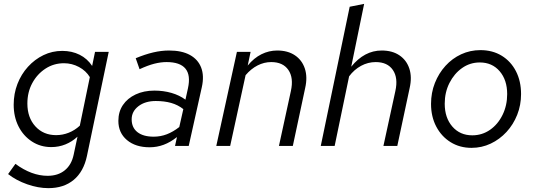

<svg xmlns="http://www.w3.org/2000/svg" viewBox="-20 -757 2775 996"><path d="M231 219Q178 219 121 199Q64 179 22 146L60 93Q144 155 227 155Q281 155 316 126.5Q351 98 362 46L382 -48Q354 -22 319.5 -8Q285 6 246 6Q190 6 145.5 -23Q101 -52 76 -101.5Q51 -151 51 -214Q51 -271 70.5 -321.5Q90 -372 125 -410.5Q160 -449 205.5 -471Q251 -493 303 -493Q353 -493 393 -473Q433 -453 458 -415L473 -488H544L431 52Q414 133 362.5 176Q311 219 231 219ZM271 -56Q305 -56 336.5 -68.5Q368 -81 394 -105L446 -357Q426 -390 389.5 -409.5Q353 -429 312 -429Q259 -429 216 -401Q173 -373 147.5 -326Q122 -279 122 -220Q122 -147 163.5 -101.5Q205 -56 271 -56Z M756 7Q683 7 638.5 -30.5Q594 -68 594 -130Q594 -177 617.5 -212Q641 -247 683.5 -267Q726 -287 781 -287Q828 -287 869.5 -275Q911 -263 942 -240L955 -299Q970 -367 942 -401Q914 -435 844 -435Q814 -435 780.5 -426.5Q747 -418 704 -398L684 -455Q732 -475 774.5 -485Q817 -495 857 -495Q923 -495 965 -472Q1007 -449 1023.5 -406.5Q1040 -364 1027 -305L959 0H888L898 -46Q864 -19 829 -6Q794 7 756 7ZM777 -48Q813 -48 845.5 -60.5Q878 -73 910 -98L931 -191Q903 -213 868 -223Q833 -233 788 -233Q733 -233 698 -206Q663 -179 663 -138Q663 -95 693 -71.5Q723 -48 777 -48Z M1102 0 1209 -488H1280L1265 -417Q1297 -456 1336 -475.5Q1375 -495 1418 -495Q1473 -495 1510 -470Q1547 -445 1561.5 -401Q1576 -357 1563 -300L1499 0H1427L1489 -285Q1504 -353 1476 -394Q1448 -435 1387 -435Q1350 -435 1316 -417.5Q1282 -400 1254 -367L1174 0Z M1644 0 1794 -722 1869 -737 1802 -411Q1836 -453 1875.5 -474Q1915 -495 1960 -495Q2015 -495 2052 -470Q2089 -445 2103.5 -401Q2118 -357 2105 -300L2041 0H1969L2031 -285Q2046 -353 2018 -394Q1990 -435 1929 -435Q1889 -435 1853 -415.5Q1817 -396 1791 -361L1716 0Z M2426 10Q2365 10 2317.5 -19.5Q2270 -49 2243 -100.5Q2216 -152 2216 -218Q2216 -276 2236 -326.5Q2256 -377 2291 -415.5Q2326 -454 2372.5 -475.5Q2419 -497 2472 -497Q2535 -497 2582.5 -468Q2630 -439 2656.5 -387.5Q2683 -336 2683 -269Q2683 -212 2663 -161.5Q2643 -111 2607.5 -72.5Q2572 -34 2525.5 -12Q2479 10 2426 10ZM2430 -55Q2481 -55 2522 -83.5Q2563 -112 2587 -161Q2611 -210 2611 -269Q2611 -342 2572 -387.5Q2533 -433 2469 -433Q2418 -433 2377 -404Q2336 -375 2311.5 -326.5Q2287 -278 2287 -219Q2287 -146 2326.5 -100.5Q2366 -55 2430 -55Z"/></svg>

Font: Red Hat Text
Style: Italic
Weight: 400
Italic angle: -12°
Designer: Pentagram, MCKL
Foundry: Pentagram, MCKL
Version: Version 1.023